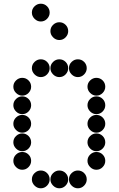

<svg xmlns="http://www.w3.org/2000/svg" viewBox="-20 -1018 640 1036"><path d="M152 -650Q152 -631 166.5 -616.5Q181 -602 200 -602Q220 -602 234 -616.5Q248 -631 248 -650Q248 -670 234 -684Q220 -698 200 -698Q181 -698 166.5 -684Q152 -670 152 -650ZM252 -650Q252 -631 266.5 -616.5Q281 -602 300 -602Q320 -602 334 -616.5Q348 -631 348 -650Q348 -670 334 -684Q320 -698 300 -698Q281 -698 266.5 -684Q252 -670 252 -650ZM352 -650Q352 -631 366.5 -616.5Q381 -602 400 -602Q420 -602 434 -616.5Q448 -631 448 -650Q448 -670 434 -684Q420 -698 400 -698Q381 -698 366.5 -684Q352 -670 352 -650ZM52 -550Q52 -531 66.5 -516.5Q81 -502 100 -502Q120 -502 134 -516.5Q148 -531 148 -550Q148 -570 134 -584Q120 -598 100 -598Q81 -598 66.5 -584Q52 -570 52 -550ZM452 -550Q452 -531 466.5 -516.5Q481 -502 500 -502Q520 -502 534 -516.5Q548 -531 548 -550Q548 -570 534 -584Q520 -598 500 -598Q481 -598 466.5 -584Q452 -570 452 -550ZM52 -450Q52 -431 66.5 -416.5Q81 -402 100 -402Q120 -402 134 -416.5Q148 -431 148 -450Q148 -470 134 -484Q120 -498 100 -498Q81 -498 66.5 -484Q52 -470 52 -450ZM452 -450Q452 -431 466.5 -416.5Q481 -402 500 -402Q520 -402 534 -416.5Q548 -431 548 -450Q548 -470 534 -484Q520 -498 500 -498Q481 -498 466.5 -484Q452 -470 452 -450ZM52 -350Q52 -331 66.5 -316.5Q81 -302 100 -302Q120 -302 134 -316.5Q148 -331 148 -350Q148 -370 134 -384Q120 -398 100 -398Q81 -398 66.5 -384Q52 -370 52 -350ZM452 -350Q452 -331 466.5 -316.5Q481 -302 500 -302Q520 -302 534 -316.5Q548 -331 548 -350Q548 -370 534 -384Q520 -398 500 -398Q481 -398 466.5 -384Q452 -370 452 -350ZM52 -250Q52 -231 66.5 -216.5Q81 -202 100 -202Q120 -202 134 -216.5Q148 -231 148 -250Q148 -270 134 -284Q120 -298 100 -298Q81 -298 66.5 -284Q52 -270 52 -250ZM452 -250Q452 -231 466.5 -216.5Q481 -202 500 -202Q520 -202 534 -216.5Q548 -231 548 -250Q548 -270 534 -284Q520 -298 500 -298Q481 -298 466.5 -284Q452 -270 452 -250ZM52 -150Q52 -131 66.5 -116.5Q81 -102 100 -102Q120 -102 134 -116.5Q148 -131 148 -150Q148 -170 134 -184Q120 -198 100 -198Q81 -198 66.5 -184Q52 -170 52 -150ZM452 -150Q452 -131 466.5 -116.5Q481 -102 500 -102Q520 -102 534 -116.5Q548 -131 548 -150Q548 -170 534 -184Q520 -198 500 -198Q481 -198 466.5 -184Q452 -170 452 -150ZM152 -50Q152 -31 166.5 -16.5Q181 -2 200 -2Q220 -2 234 -16.5Q248 -31 248 -50Q248 -70 234 -84Q220 -98 200 -98Q181 -98 166.5 -84Q152 -70 152 -50ZM252 -50Q252 -31 266.5 -16.5Q281 -2 300 -2Q320 -2 334 -16.5Q348 -31 348 -50Q348 -70 334 -84Q320 -98 300 -98Q281 -98 266.5 -84Q252 -70 252 -50ZM352 -50Q352 -31 366.5 -16.5Q381 -2 400 -2Q420 -2 434 -16.5Q448 -31 448 -50Q448 -70 434 -84Q420 -98 400 -98Q381 -98 366.5 -84Q352 -70 352 -50ZM152 -950Q152 -931 166.5 -916.5Q181 -902 200 -902Q220 -902 234 -916.5Q248 -931 248 -950Q248 -970 234 -984Q220 -998 200 -998Q181 -998 166.5 -984Q152 -970 152 -950ZM252 -850Q252 -831 266.5 -816.5Q281 -802 300 -802Q320 -802 334 -816.5Q348 -831 348 -850Q348 -870 334 -884Q320 -898 300 -898Q281 -898 266.5 -884Q252 -870 252 -850Z"/></svg>

Font: Matrix Sans Print
Style: Regular
Weight: 400
Designer: Brad Neil
Version: Version 1.100